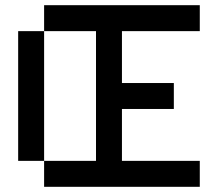

<svg xmlns="http://www.w3.org/2000/svg" viewBox="-20 -720 840 740"><path d="M350 -600H150V-100H350ZM150 -700H750V-600H450V-400H650V-300H450V-100H750V0H150V-100H50V-600H150Z"/></svg>

Font: Matrix Sans
Style: Regular
Weight: 400
Designer: Brad Neil
Version: Version 1.100